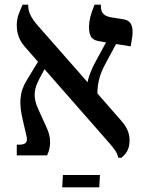

<svg xmlns="http://www.w3.org/2000/svg" viewBox="-20 -667 629 824"><path d="M536 -64C536 -90 529 -116 502 -147L398 -266C398 -301 405 -341 428 -385L478 -478L541 -468C547 -504 549 -516 549 -530C549 -563 537 -580 510 -584L455 -593C428 -598 413 -610 413 -641V-647H386C369 -608 362 -576 362 -553C362 -503 379 -494 412 -489L435 -485L384 -391C373 -369 359 -336 356 -314L145 -554C107 -596 101 -623 101 -643V-647H77C65 -617 52 -597 52 -558C52 -545 53 -504 86 -467L143 -402L95 -323C62 -270 62 -220 77 -155L94 -82C100 -57 91 -46 61 -46H52V0H182C200 -38 199 -77 182 -115L144 -199C121 -249 125 -284 149 -329L171 -370L450 -52C476 -22 485 -7 487 10H501C517 -4 536 -21 536 -64ZM247 137H406L409 84H250Z"/></svg>

Font: Noto Serif Hebrew
Style: Regular
Weight: 400
Designer: Monotype Design Team
Foundry: Monotype Imaging Inc.
Version: Version 1.901